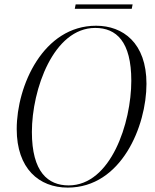

<svg xmlns="http://www.w3.org/2000/svg" viewBox="-20 -842 704 873"><path d="M320 -802H579L583 -822H324ZM288 11C532 11 646 -269 646 -461C646 -647 539 -725 417 -725C177 -725 56 -453 56 -255C56 -76 157 11 288 11ZM292 1C198 1 125 -60 125 -242C125 -435 223 -715 413 -715C509 -715 577 -653 577 -475C577 -283 484 1 292 1Z"/></svg>

Font: Noto Serif Display SemiCondensed Light
Style: Italic
Weight: 300
Width: 4
Italic angle: -12°
Designer: Monotype Design Team
Foundry: Monotype Imaging Inc.
Version: Version 2.009